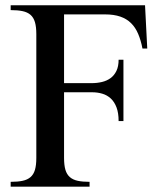

<svg xmlns="http://www.w3.org/2000/svg" viewBox="-20 -700 592 720"><path d="M523.9 -680.2 532.2 -518.1H514.2Q508.3 -549.3 498 -573.2Q487.8 -597.2 471.4 -613.3Q455.1 -629.4 431.2 -637.7Q407.2 -646 374 -646H220.2V-388.2H323.2Q344.2 -388.2 362.5 -392.6Q380.9 -397 394.8 -407.2Q408.7 -417.5 416.7 -434.3Q424.8 -451.2 424.8 -476.1H442.9V-246.1H424.8Q424.8 -276.4 417 -297.1Q409.2 -317.9 395.5 -330.6Q381.8 -343.3 363.8 -348.6Q345.7 -354 325.2 -354H220.2V-107.9Q220.2 -80.6 225.3 -63.2Q230.5 -45.9 241.9 -35.9Q253.4 -25.9 271.5 -22Q289.6 -18.1 315.9 -18.1V0H20V-18.1Q46.4 -18.1 64.7 -22Q83 -25.9 94.5 -35.9Q106 -45.9 111.1 -63.2Q116.2 -80.6 116.2 -107.9V-571.8Q116.2 -599.1 111.1 -616.7Q106 -634.3 94.5 -644.3Q83 -654.3 64.7 -658.2Q46.4 -662.1 20 -662.1V-680.2Z"/></svg>

Font: Tuladha Jejeg
Style: Regular
Weight: 400
Designer: R.S. Wihananto
Foundry: R.S. Wihananto
Version: Version 1.92